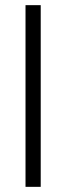

<svg xmlns="http://www.w3.org/2000/svg" viewBox="-20 -725 257 745"><path d="M79 0V-705H138V0Z"/></svg>

Font: Nunito Sans 10pt Condensed Light
Style: Regular
Weight: 300
Width: 3
Designer: Vernon Adams
Foundry: Vernon Adams
Version: Version 3.101;gftools[0.9.27]